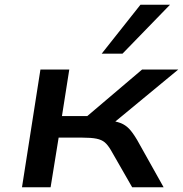

<svg xmlns="http://www.w3.org/2000/svg" viewBox="-20 -792 774 812"><path d="M73 0 151 -498H273L242 -301H349L581 -498H734L435 -251L430 -284Q468 -280 489 -272Q510 -264 525.5 -248Q541 -232 560 -200L672 0H539L449 -157Q436 -179 423 -190Q410 -201 388 -205.5Q366 -210 327 -210H228L194 0ZM410 -565 574 -772H699L498 -565Z"/></svg>

Font: Nunito Sans 7pt Expanded SemiBold
Style: Italic
Weight: 600
Width: 7
Italic angle: -9°
Designer: Vernon Adams
Foundry: Vernon Adams
Version: Version 3.101;gftools[0.9.27]